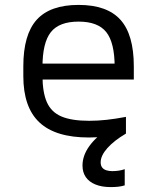

<svg xmlns="http://www.w3.org/2000/svg" viewBox="-20 -550 640 782"><path d="M342 10Q206 10 140.5 -51.5Q75 -113 75 -240V-280Q75 -409 129.5 -469.5Q184 -530 300 -530Q416 -530 470.5 -469.5Q525 -409 525 -280V-226H119V-291H471L447 -268V-277Q447 -376 413 -419Q379 -462 300 -462Q221 -462 187 -419Q153 -376 153 -277V-243Q153 -174 171 -133.5Q189 -93 230.5 -75.5Q272 -58 343 -58Q378 -58 414.5 -62Q451 -66 493 -74V-6Q458 1 419 5.5Q380 10 342 10ZM431 212Q395 212 369 201.5Q343 191 329.5 171.5Q316 152 316 124Q316 84 343.5 45.5Q371 7 423 -27L493 -6Q444 23 417 53.5Q390 84 390 111Q390 124 396 132Q402 140 413 143.5Q424 147 437 147Q451 147 464 145Q477 143 488 139V205Q475 209 461 210.5Q447 212 431 212Z"/></svg>

Font: M PLUS Code Latin Expanded
Style: Regular
Weight: 400
Width: 7
Designer: Coji Morishita
Foundry: UNDERFOREST DESIGN
Version: Version 1.002; ttfautohint (v1.8.3)